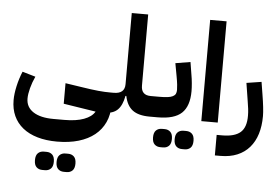

<svg xmlns="http://www.w3.org/2000/svg" viewBox="-70 -842 2029 1398"><g transform="rotate(5 944.5 -142.5)"><path d="M376 240Q296 240 232.5 221.5Q169 203 125 167.5Q81 132 58 81.5Q35 31 35 -34Q35 -79 47.5 -135.5Q60 -192 82 -245L178 -217Q158 -174 146.5 -130Q135 -86 135 -54Q135 9 188 43.5Q241 78 336 78H416Q502 78 558.5 57Q615 36 637 -2L401 -39V-189L520 -171Q558 -165 588 -161Q618 -157 643.5 -154.5Q669 -152 690.5 -151Q712 -150 732 -150V-86L749 -60Q749 11 723.5 66.5Q698 122 650 160.5Q602 199 533 219.5Q464 240 376 240ZM445 455Q419 455 402.5 439Q386 423 386 388Q386 353 402.5 337Q419 321 445 321H465Q491 321 507.5 337Q524 353 524 388Q524 423 507.5 439Q491 455 465 455ZM287 455Q261 455 244.5 439Q228 423 228 388Q228 353 244.5 337Q261 321 287 321H307Q333 321 349.5 337Q366 353 366 388Q366 423 349.5 439Q333 455 307 455Z M702 -120 732 -150H757Q837 -150 837 -220V-740H957V-220Q957 -150 1027 -150H1062V-30L1032 0Q950 0 907 -32.5Q864 -65 850 -135H844Q831 -65 798 -32.5Q765 0 702 0Z M1032 -120 1062 -150H1091Q1127 -150 1150.5 -153Q1174 -156 1188.5 -163.5Q1203 -171 1208.5 -182.5Q1214 -194 1214 -211Q1214 -226 1211.5 -249.5Q1209 -273 1202 -311L1185 -404L1294 -422L1309 -329Q1314 -302 1317 -269Q1320 -236 1320 -211Q1320 -102 1266.5 -51Q1213 0 1091 0H1032ZM1287 215Q1261 215 1244.5 199Q1228 183 1228 148Q1228 113 1244.5 97Q1261 81 1287 81H1307Q1333 81 1349.5 97Q1366 113 1366 148Q1366 183 1349.5 199Q1333 215 1307 215ZM1129 215Q1103 215 1086.5 199Q1070 183 1070 148Q1070 113 1086.5 97Q1103 81 1129 81H1149Q1175 81 1191.5 97Q1208 113 1208 148Q1208 183 1191.5 199Q1175 215 1149 215Z M1410 -740H1530V0H1410Z M1530 90H1570Q1661 90 1703.5 53Q1746 16 1745 -70Q1745 -93 1742 -118.5Q1739 -144 1734 -173L1713 -306L1822 -323L1837 -230Q1845 -182 1849.5 -141.5Q1854 -101 1854 -75Q1854 -3 1836 55Q1818 113 1782 154.5Q1746 196 1693 218Q1640 240 1571 240H1530Z"/></g></svg>

Font: IBM Plex Arabic
Style: Bold
Weight: 700
Designer: Mike Abbink, Paul van der Laan, Pieter van Rosmalen, Wael Morcos, Khajak Apelian
Foundry: Bold Monday
Version: Version 1.0